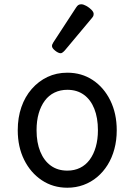

<svg xmlns="http://www.w3.org/2000/svg" viewBox="-20 -859 629 898"><path d="M295 19Q228 19 175.5 -16Q123 -51 93 -111.5Q63 -172 63 -250Q63 -309 80 -358Q97 -407 128.5 -443Q160 -479 202 -499Q244 -519 295 -519Q362 -519 414 -484.5Q466 -450 496 -389Q526 -328 526 -250Q526 -203 515 -162Q504 -121 483.5 -88Q463 -55 434.5 -31Q406 -7 370.5 6Q335 19 295 19ZM295 -61Q328 -61 354.5 -74Q381 -87 399.5 -112Q418 -137 428 -172Q438 -207 438 -250Q438 -308 421 -350.5Q404 -393 372 -416Q340 -439 295 -439Q262 -439 235 -426Q208 -413 189.5 -388Q171 -363 161 -328.5Q151 -294 151 -250Q151 -192 168.5 -149.5Q186 -107 218 -84Q250 -61 295 -61ZM264 -610Q253 -610 238 -622Q223 -634 223 -644Q223 -647 224 -650Q225 -653 229 -660L336 -824Q341 -832 346.5 -835.5Q352 -839 360 -839Q370 -839 383.5 -831.5Q397 -824 407.5 -813.5Q418 -803 418 -794Q418 -787 415.5 -782.5Q413 -778 406 -770L283 -623Q271 -610 264 -610Z"/></svg>

Font: Playwrite ES Deco
Style: Regular
Weight: 400
Designer: Veronika Burian, José Scaglione
Foundry: TypeTogether
Version: Version 1.002